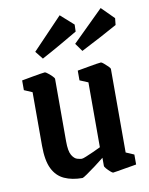

<svg xmlns="http://www.w3.org/2000/svg" viewBox="-80 -747 635 816"><g transform="rotate(-10 237.5 -339.0)"><path d="M210 10Q165 10 132 -5Q99 -20 81.5 -55.5Q64 -91 64 -155V-386L29 -401V-443Q29 -443 43 -445.5Q57 -448 76 -451.5Q95 -455 111 -457.5Q127 -460 130 -460Q133 -460 142.5 -452.5Q152 -445 160 -437Q168 -429 168 -425V-156Q168 -113 178.5 -95.5Q189 -78 202 -74.5Q215 -71 221 -71Q226 -71 240.5 -77Q255 -83 273 -91Q291 -99 305 -106V-386L269 -401V-443Q269 -443 283.5 -445.5Q298 -448 317 -451.5Q336 -455 352 -457.5Q368 -460 372 -460Q375 -460 384 -452.5Q393 -445 401 -437Q409 -429 409 -425V-65L444 -50V-7Q444 -7 430 -4.5Q416 -2 397 1Q378 4 362 7Q346 10 342 10Q339 10 330.5 2.5Q322 -5 315 -13Q308 -21 308 -25V-60Q292 -47 270 -30.5Q248 -14 230.5 -2Q213 10 210 10ZM303 -522 278 -557 411 -688 464 -635 461 -606Q427 -587 385.5 -565Q344 -543 303 -522ZM132 -519 105 -553 234 -688 290 -638 289 -608Q255 -588 214 -564.5Q173 -541 132 -519Z"/></g></svg>

Font: Grenze Gotisch Medium
Style: Regular
Weight: 500
Designer: Renata Polastri
Foundry: Omnibus-Type
Version: Version 1.001